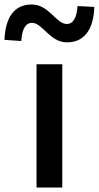

<svg xmlns="http://www.w3.org/2000/svg" viewBox="-76 -815 441 857"><path d="M87 -528V22H202V-528ZM-56 -637 19 -632C22 -683 37 -713 67 -713C114 -713 146 -626 223 -626C304 -626 342 -689 345 -784L270 -788C267 -739 252 -708 222 -708C175 -708 142 -795 66 -795C-16 -795 -52 -733 -56 -637Z"/></svg>

Font: コーポレート・ロゴ ver3 Medium
Style: Regular
Weight: 500
Designer: [KANA_main] LOGOTYPE.JP [Source Han Sans] Ryoko NISHIZUKA 西塚涼子 (kana, bopomofo & ideographs); Paul D. Hunt (Latin, Greek
Version: Version 12.001;FEAKit 1.0